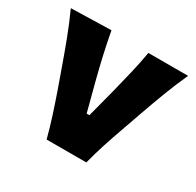

<svg xmlns="http://www.w3.org/2000/svg" viewBox="-127 -710 875 855"><g transform="rotate(30 310.0 -283.0)"><path d="M208.5 0Q194.8 -52.7 177.5 -106.4Q160.2 -160.2 142.1 -211.9L106.9 -311Q85 -373 61.3 -435.8Q37.6 -498.5 9.3 -560.5L215.3 -565.9Q226.1 -507.8 239 -450.2Q252 -392.6 267.1 -334.5L305.2 -189H319.3L357.4 -335Q372.6 -394.5 385.7 -450.4Q398.9 -506.3 408.2 -560.5H612.3Q584 -498.5 560.1 -435.5Q536.1 -372.6 514.2 -310.1L479 -210Q460 -157.2 443.1 -105.2Q426.3 -53.2 412.6 0Z"/></g></svg>

Font: Pinar-DS1-FD Bold
Style: Regular
Weight: 700
Designer: Amin Abedi
Version: Version 2.000